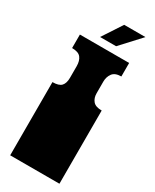

<svg xmlns="http://www.w3.org/2000/svg" viewBox="-222 -929 794 986"><g transform="rotate(30 175.0 -436.5)"><path d="M29 0V-135Q29 -152 29 -156.5Q29 -161 29 -163Q29 -165 29 -171V-172Q29 -179 29 -180.5Q29 -182 29 -187.5Q29 -193 29 -209V-260Q29 -277 29 -281.5Q29 -286 29 -288Q29 -290 29 -296V-297Q29 -304 29 -305.5Q29 -307 29 -312.5Q29 -318 29 -334V-434Q67 -434 81.5 -450Q96 -466 96 -498V-567Q96 -599 81.5 -617.5Q67 -636 29 -636V-716H321V-636Q284 -636 269 -615.5Q254 -595 254 -567V-498Q254 -470 269 -452Q284 -434 321 -434V0ZM125 -757 201 -873H327L220 -757Z"/></g></svg>

Font: Danfo
Style: Regular
Weight: 400
Designer: Seyi Olusanya, David Udoh, Eyiyemi Adegbite, Mirko Velimirović
Version: Version 1.000